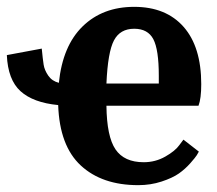

<svg xmlns="http://www.w3.org/2000/svg" viewBox="-20 -530 635 561"><path d="M384 11Q278 11 216 -46.5Q154 -104 150 -223Q77 -230 40 -263.5Q3 -297 0 -369L102 -388Q105 -357 107.5 -341Q110 -325 121 -309Q132 -293 152 -288Q163 -396 221.5 -453Q280 -510 372 -510Q465 -510 516.5 -451.5Q568 -393 568 -284Q568 -242 560 -221H291Q292 -131 317.5 -93.5Q343 -56 400 -56Q434 -56 463 -72.5Q492 -89 504 -106L516 -122L561 -87Q559 -83 555 -76.5Q551 -70 536 -53Q521 -36 502.5 -23Q484 -10 452 0.5Q420 11 384 11ZM444 -286V-309Q444 -385 428 -415.5Q412 -446 372 -446Q331 -446 313 -412Q295 -378 291 -286Z"/></svg>

Font: Arsenal
Style: Bold
Weight: 700
Designer: Andrij Shevchenko
Foundry: Stairsfor
Version: Version 2.001;PS 002.001;hotconv 1.0.88;makeotf.lib2.5.64775